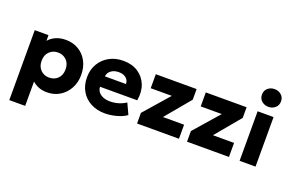

<svg xmlns="http://www.w3.org/2000/svg" viewBox="-115 -1208 2823 1857"><g transform="rotate(20 1297.0 -279.0)"><path d="M68 210V-510H209.5V-451.5Q238 -485 282.2 -505Q326.5 -525 385 -525Q458 -525 515.2 -491.2Q572.5 -457.5 605.5 -396.8Q638.5 -336 638.5 -255Q638.5 -179 605.5 -117.8Q572.5 -56.5 514.8 -20.8Q457 15 382 15Q336.5 15 298.8 0.8Q261 -13.5 231.5 -40.5V210ZM354.5 -126Q408 -126 443 -160.8Q478 -195.5 478 -255Q478 -314.5 442.8 -349.2Q407.5 -384 354.5 -384Q302 -384 266.8 -349.2Q231.5 -314.5 231.5 -255Q231.5 -195.5 266.5 -160.8Q301.5 -126 354.5 -126Z M980.5 15Q896.5 15 833 -18.8Q769.5 -52.5 734 -113.2Q698.5 -174 698.5 -255.5Q698.5 -334 734.5 -395Q770.5 -456 833.2 -490.5Q896 -525 977 -525Q1066.5 -525 1129.2 -483.8Q1192 -442.5 1219.8 -371.8Q1247.5 -301 1231.5 -211.5H848.5Q849.5 -166.5 887.2 -138.8Q925 -111 985.5 -111Q1075.5 -111 1148.5 -159L1200 -48Q1176.5 -29.5 1139.5 -15.2Q1102.5 -1 1060.5 7Q1018.5 15 980.5 15ZM858.5 -322H1075.5Q1074.5 -360.5 1047 -383.5Q1019.5 -406.5 972.5 -406.5Q925 -406.5 893.8 -383.5Q862.5 -360.5 858.5 -322Z M1306.5 0V-109.5L1531 -366H1314V-510H1734V-400.5L1520.5 -144.5H1738V0Z M1821 0V-109.5L2045.5 -366H1828.5V-510H2248.5V-400.5L2035 -144.5H2252.5V0Z M2362 0V-510H2526V0ZM2444 -585.5Q2404.5 -585.5 2375.2 -610.2Q2346 -635 2346 -677Q2346 -719 2375.2 -743.5Q2404.5 -768 2444 -768Q2484 -768 2513 -743.5Q2542 -719 2542 -677Q2542 -635 2513 -610.2Q2484 -585.5 2444 -585.5Z"/></g></svg>

Font: Geologica
Style: Bold
Weight: 700
Designer: Sindre Bremnes, Frode Helland
Foundry: Monokrom Skriftforlag AS
Version: Version 1.010; ttfautohint (v1.8.4.7-5d5b);gftools[0.9.28]